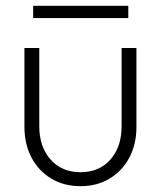

<svg xmlns="http://www.w3.org/2000/svg" viewBox="-20 -630 553 660"><path d="M257 10Q200 10 156.5 -16Q113 -42 88.5 -88Q64 -134 64 -194V-465H115V-196Q115 -126 153.5 -82Q192 -38 257 -38Q321 -38 359.5 -81.5Q398 -125 398 -196V-465H449V-194Q449 -134 424.5 -88Q400 -42 356.5 -16Q313 10 257 10ZM94 -610H421V-568H94Z"/></svg>

Font: Outfit ExtraLight
Style: Regular
Weight: 200
Designer: Rodrigo Fuenzalida
Foundry: fragTYPE
Version: Version 1.100; ttfautohint (v1.8.4.7-5d5b);gftools[0.9.27]